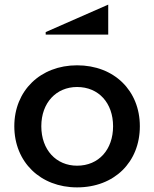

<svg xmlns="http://www.w3.org/2000/svg" viewBox="-20 -795 668 832"><path d="M314 17C475 17 586 -92 586 -248C586 -402 475 -512 314 -512C155 -512 42 -402 42 -248C42 -93 155 17 314 17ZM314 -77C224 -77 159 -145 159 -248C159 -350 224 -418 314 -418C408 -418 470 -348 470 -248C470 -147 408 -77 314 -77ZM178 -645H449V-775L178 -656Z"/></svg>

Font: LaHaus Display SemiBold
Style: Regular
Weight: 600
Designer: We are Make, BastardaType, Dalton Maag Ltd
Foundry: BastardaType, Dalton Maag Ltd
Version: Version 3.100;Glyphs 3.3 (3331)